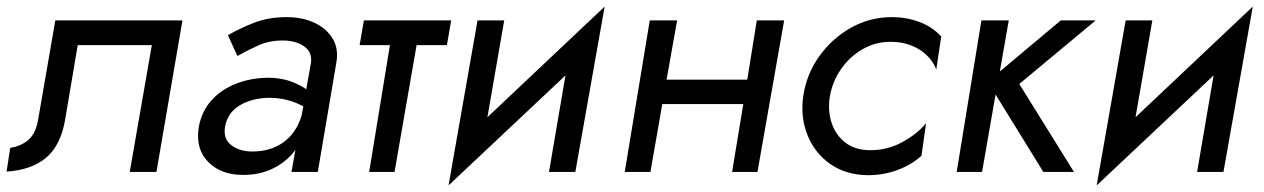

<svg xmlns="http://www.w3.org/2000/svg" viewBox="-37 -522 3839 583"><path d="M517 -460 438 0H357L424 -385H199L161 -160Q148 -82 104 -44Q60 -6 -17 -1L-6 -73Q27 -78 49.5 -97.5Q72 -117 79 -160L131 -460Z M684 -352 655 -415Q689 -435 733.5 -452.5Q778 -470 833 -470Q881 -470 917.5 -453Q954 -436 973 -405Q992 -374 984 -330L928 0H848L860 -67Q834 -31 792 -10.5Q750 10 699 9Q635 9 596 -29.5Q557 -68 566 -133Q574 -182 604 -216Q634 -250 680 -268Q726 -286 781 -286Q818 -285 845.5 -275Q873 -265 893 -251L907 -330Q912 -363 887.5 -380.5Q863 -398 826 -399Q782 -400 746 -383.5Q710 -367 684 -352ZM646 -135Q641 -100 665 -81.5Q689 -63 725 -62Q783 -61 823 -89.5Q863 -118 879 -172L884 -199Q860 -212 834.5 -218.5Q809 -225 779 -225Q727 -224 690 -201.5Q653 -179 646 -135Z M1068 -460H1333L1320 -385H1228L1161 0H1084L1147 -385H1055Z M1494 -460 1443 -166 1799 -502 1710 0H1630L1680 -293L1325 41L1413 -460Z M1936 -460H2019L1987 -280H2232L2261 -460H2344L2263 0H2186L2220 -206H1974L1938 0H1860Z M2483 -230Q2476 -188 2487.5 -151Q2499 -114 2528 -90.5Q2557 -67 2602 -66Q2656 -65 2702 -90Q2748 -115 2775 -148L2761 -49Q2730 -21 2687.5 -5.5Q2645 10 2598 10Q2531 9 2484 -24Q2437 -57 2415 -111.5Q2393 -166 2402 -230Q2412 -297 2450.5 -351Q2489 -405 2546.5 -437.5Q2604 -470 2671 -470Q2716 -470 2755.5 -455Q2795 -440 2821 -411L2806 -311Q2791 -349 2754 -372Q2717 -395 2667 -395Q2621 -395 2582 -372.5Q2543 -350 2517 -312.5Q2491 -275 2483 -230Z M2943 -460H3026L2999 -305L3184 -460H3290L3058 -267L3224 0H3131L2986 -235L2945 0H2868Z M3462 -460 3411 -166 3767 -502 3678 0H3598L3648 -293L3293 41L3381 -460Z"/></svg>

Font: Von Book
Style: Italic
Weight: 400
Version: Version 4.000; ttfautohint (v1.8.4.7-5d5b)